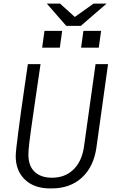

<svg xmlns="http://www.w3.org/2000/svg" viewBox="-20 -1045 640 1075"><path d="M261 10Q171 10 119.5 -39.5Q68 -89 68 -170Q68 -185 72 -221.5Q76 -258 83 -310.5Q90 -363 98.5 -426Q107 -489 117 -555.5Q127 -622 136 -686H207Q187 -552 174.5 -464.5Q162 -377 154.5 -325Q147 -273 144 -245.5Q141 -218 140 -204Q139 -190 139 -180Q139 -116 174 -83Q209 -50 271 -50Q344 -50 391 -95.5Q438 -141 450 -222L515 -686H585L520 -220Q505 -112 439 -51Q373 10 269 10ZM351 -900 242 -1025H316L399 -950L504 -1025H577L432 -900ZM216 -778 229 -872H328L315 -778ZM434 -778 447 -872H546L533 -778Z"/></svg>

Font: Chivo Mono Medium ExtraLight
Style: Italic
Weight: 250
Italic angle: -8.05°
Monospace: yes
Version: Version 1.008